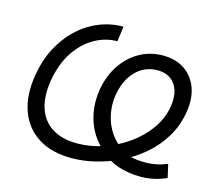

<svg xmlns="http://www.w3.org/2000/svg" viewBox="-105 -875 1177 1024"><g transform="rotate(15 483.5 -363.0)"><path d="M749 11.2Q683.6 11.2 626.7 -7.6Q569.8 -26.4 540 -59.1Q492.7 -93.8 462.2 -143.3Q431.6 -192.9 420.4 -253.7Q409.2 -314.5 419.9 -380.9Q433.6 -460.4 473.4 -519.8Q513.2 -579.1 571.8 -611.8Q630.4 -644.5 699.7 -644.5Q771 -644.5 819.8 -611.3Q868.7 -578.1 889.9 -519.8Q911.1 -461.4 898.4 -385.3Q885.7 -307.6 847.7 -244.6Q809.6 -181.6 754.2 -133.8Q698.7 -85.9 633.1 -54Q567.4 -22 499.5 -5.6Q431.6 10.7 368.7 10.7Q258.3 10.7 184.3 -35.9Q110.4 -82.5 79.8 -167.5Q49.3 -252.4 67.9 -366.2Q81.5 -450.2 116.9 -518.6Q152.3 -586.9 204.1 -636Q255.9 -685.1 320.1 -711.7Q384.3 -738.3 455.6 -738.3L444.3 -654.8Q378.4 -654.8 318.4 -620.6Q258.3 -586.4 215.1 -521Q171.9 -455.6 155.8 -360.4Q141.1 -270.5 162.6 -206.1Q184.1 -141.6 238.5 -107.2Q293 -72.8 377 -72.8Q450.2 -72.8 522.5 -97.4Q594.7 -122.1 655.5 -165.5Q716.3 -209 757.3 -266.8Q798.3 -324.7 809.1 -391.1Q817.9 -443.4 805.9 -481.4Q793.9 -519.5 764.6 -540.3Q735.4 -561 691.4 -561Q645.5 -561 607.7 -538.6Q569.8 -516.1 544.4 -474.9Q519 -433.6 509.8 -377.4Q500.5 -322.3 511.5 -268.6Q522.5 -214.8 552 -170.9Q581.5 -127 627.9 -100.1Q651.4 -81.1 682.6 -75Q713.9 -68.8 757.8 -68.8Q784.2 -68.8 812.7 -74.2Q841.3 -79.6 875 -93.3L892.1 -19.5Q872.6 -11.2 850.1 -3.9Q827.6 3.4 802.5 7.3Q777.3 11.2 749 11.2Z"/></g></svg>

Font: Inter 24pt
Style: Italic
Weight: 400
Italic angle: -9.3988°
Designer: Rasmus Andersson
Foundry: rsms
Version: Version 4.001;git-66647c0bb